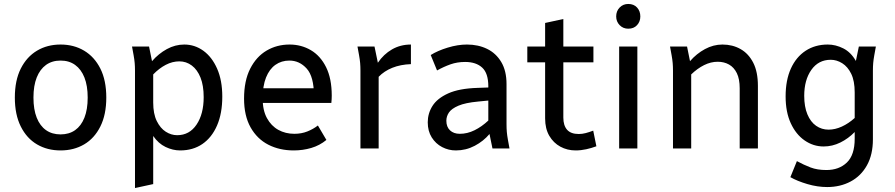

<svg xmlns="http://www.w3.org/2000/svg" viewBox="-20 -750 4520 970"><path d="M55 -257Q55 -344 85 -403.5Q115 -463 167 -494Q219 -525 286 -525Q353 -525 405 -494Q457 -463 487 -403.5Q517 -344 517 -257Q517 -171 487 -111Q457 -51 405 -20.5Q353 10 286 10Q219 10 167 -20.5Q115 -51 85 -111Q55 -171 55 -257ZM149 -257Q149 -197 165.5 -155.5Q182 -114 212.5 -92.5Q243 -71 286 -71Q329 -71 359.5 -92.5Q390 -114 406.5 -155.5Q423 -197 423 -257Q423 -317 406.5 -358.5Q390 -400 359.5 -422Q329 -444 286 -444Q243 -444 212.5 -422Q182 -400 165.5 -358.5Q149 -317 149 -257Z M647 -515H733L748 -441Q781 -479 823 -502Q865 -525 911 -525Q964 -525 1007.5 -493.5Q1051 -462 1077 -403Q1103 -344 1103 -262Q1103 -177 1076.5 -116Q1050 -55 1002.5 -22.5Q955 10 890 10Q853 10 816.5 -7.5Q780 -25 754 -63V180L662 200V-393Q662 -414 660.5 -431.5Q659 -449 655 -471ZM754 -232Q754 -175 772 -138.5Q790 -102 817.5 -84.5Q845 -67 875 -67Q937 -67 973 -120.5Q1009 -174 1009 -259Q1009 -318 993 -358Q977 -398 949 -419Q921 -440 886 -440Q851 -440 817.5 -422.5Q784 -405 754 -374Z M1213 -252Q1213 -342 1244 -403Q1275 -464 1327 -494.5Q1379 -525 1443 -525Q1502 -525 1550.5 -496.5Q1599 -468 1627.5 -410.5Q1656 -353 1656 -267Q1656 -258 1655.5 -248.5Q1655 -239 1654 -230H1292V-304H1584L1566 -267Q1566 -363 1529.5 -403.5Q1493 -444 1442 -444Q1402 -444 1371.5 -422.5Q1341 -401 1324 -358.5Q1307 -316 1307 -252Q1307 -193 1328.5 -153.5Q1350 -114 1386 -94Q1422 -74 1467 -74Q1503 -74 1533 -86Q1563 -98 1586 -116L1629 -43Q1595 -15 1552.5 -2.5Q1510 10 1464 10Q1392 10 1335.5 -19Q1279 -48 1246 -106.5Q1213 -165 1213 -252Z M1786 -515H1872L1889 -433Q1918 -476 1960.5 -500.5Q2003 -525 2056 -525V-426Q2003 -424 1962 -407.5Q1921 -391 1893 -362V0H1801V-393Q1801 -414 1799.5 -431.5Q1798 -449 1794 -471Z M2141 -132Q2141 -177 2165 -215Q2189 -253 2244 -278Q2299 -303 2392 -306L2447 -308V-314Q2447 -380 2416 -408.5Q2385 -437 2330 -437Q2290 -437 2256 -425Q2222 -413 2188 -394L2156 -472Q2191 -494 2242 -509.5Q2293 -525 2339 -525Q2396 -525 2441 -503Q2486 -481 2512.5 -436.5Q2539 -392 2539 -325V-122Q2539 -101 2540.5 -83.5Q2542 -66 2546 -44L2554 0H2468L2453 -73Q2423 -37 2378.5 -13.5Q2334 10 2283 10Q2246 10 2213.5 -7Q2181 -24 2161 -56Q2141 -88 2141 -132ZM2235 -140Q2235 -109 2253.5 -91.5Q2272 -74 2303 -74Q2341 -74 2377.5 -92Q2414 -110 2447 -141V-242L2396 -237Q2331 -231 2296 -216Q2261 -201 2248 -181.5Q2235 -162 2235 -140Z M2644 -435V-515H2734V-634L2826 -654V-515H2978V-435H2826V-156Q2826 -116 2845 -94.5Q2864 -73 2904 -73Q2921 -73 2938.5 -77.5Q2956 -82 2977 -90L2993 -11Q2969 -2 2942 4Q2915 10 2888 10Q2846 10 2811 -9Q2776 -28 2755 -64Q2734 -100 2734 -152V-435Z M3108 0V-515H3200V0ZM3093 -667Q3093 -694 3110.5 -712Q3128 -730 3154 -730Q3182 -730 3198.5 -712Q3215 -694 3215 -667Q3215 -641 3198.5 -623Q3182 -605 3154 -605Q3128 -605 3110.5 -623Q3093 -641 3093 -667Z M3365 -515H3451L3466 -441Q3499 -479 3541.5 -502Q3584 -525 3630 -525Q3681 -525 3721.5 -502Q3762 -479 3785.5 -433Q3809 -387 3809 -316V0H3717V-304Q3717 -351 3702.5 -380.5Q3688 -410 3663 -424Q3638 -438 3606 -438Q3571 -438 3537 -421Q3503 -404 3472 -374V0H3380V-393Q3380 -414 3378.5 -431.5Q3377 -449 3373 -471Z M3949 -263Q3949 -345 3975.5 -403.5Q4002 -462 4050 -493.5Q4098 -525 4162 -525Q4202 -525 4240.5 -505.5Q4279 -486 4304 -442L4319 -515H4405L4397 -471Q4393 -449 4391.5 -431.5Q4390 -414 4390 -393V-46Q4390 31 4360 85Q4330 139 4277.5 167Q4225 195 4159 195Q4110 195 4059 180Q4008 165 3973 145L4006 64Q4041 83 4075 96Q4109 109 4155 109Q4219 109 4258.5 71Q4298 33 4298 -49V-83Q4266 -50 4225.5 -30Q4185 -10 4141 -10Q4089 -10 4045 -40.5Q4001 -71 3975 -127.5Q3949 -184 3949 -263ZM4043 -266Q4043 -211 4059 -172.5Q4075 -134 4103 -114.5Q4131 -95 4166 -95Q4199 -95 4233 -110.5Q4267 -126 4298 -154V-283Q4298 -341 4280.5 -377Q4263 -413 4235 -430.5Q4207 -448 4177 -448Q4115 -448 4079 -397Q4043 -346 4043 -266Z"/></svg>

Font: Radio Canada
Style: Regular
Weight: 400
Designer: Charles Daoud, Etienne Aubert Bonn, Alexandre Saumier Demers, Jacques Le Bailly
Foundry: Radio-Canada
Version: Version 2.104;gftools[0.9.28.dev5+ged2979d]